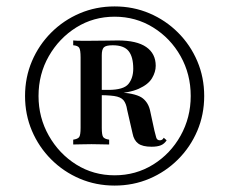

<svg xmlns="http://www.w3.org/2000/svg" viewBox="-20 -802 714 598"><path d="M337 -782Q395 -782 445.5 -760.5Q496 -739 534.5 -700.5Q573 -662 594.5 -611.5Q616 -561 616 -503Q616 -445 594.5 -394.5Q573 -344 534.5 -305.5Q496 -267 445.5 -245.5Q395 -224 337 -224Q279 -224 228.5 -245.5Q178 -267 139.5 -305.5Q101 -344 79.5 -394.5Q58 -445 58 -503Q58 -561 79.5 -611.5Q101 -662 139.5 -700.5Q178 -739 228.5 -760.5Q279 -782 337 -782ZM269 -521Q303 -521 317.5 -520Q332 -519 339.5 -517.5Q347 -516 358 -514Q407 -510 425 -495.5Q443 -481 448 -455L461 -395Q464 -383 466.5 -374Q469 -365 478 -365Q486 -365 490 -373L499 -365Q492 -354 481 -349.5Q470 -345 452 -345Q424 -345 410.5 -355Q397 -365 393 -386L376 -460Q373 -480 364.5 -490Q356 -500 335.5 -503Q315 -506 271 -506ZM337 -750Q271 -750 217.5 -716.5Q164 -683 132 -627Q100 -571 100 -503Q100 -436 132 -379.5Q164 -323 217.5 -289.5Q271 -256 337 -256Q403 -256 457 -289.5Q511 -323 542.5 -379.5Q574 -436 574 -503Q574 -571 542.5 -627Q511 -683 457 -716.5Q403 -750 337 -750ZM347 -676Q406 -676 435.5 -655.5Q465 -635 465 -597Q465 -578 453.5 -558.5Q442 -539 412 -525.5Q382 -512 324 -509L264 -506Q264 -506 264 -514Q264 -522 264 -522H317Q365 -522 380 -540.5Q395 -559 395 -588Q395 -625 380.5 -643Q366 -661 331 -661Q310 -661 303.5 -654.5Q297 -648 297 -630V-404Q297 -381 301.5 -375Q306 -369 320 -367V-352Q309 -352 294.5 -352.5Q280 -353 265 -353Q248 -353 233 -352.5Q218 -352 208 -352V-367Q222 -369 226.5 -375Q231 -381 231 -404V-623Q231 -647 226.5 -653.5Q222 -660 208 -661V-676Q218 -675 232.5 -675Q247 -675 261 -675Q289 -675 313 -675.5Q337 -676 347 -676Z"/></svg>

Font: Playfair Display Medium
Style: Regular
Weight: 500
Designer: Claus Eggers Sørensen
Foundry: Claus Eggers Sørensen
Version: Version 1.203